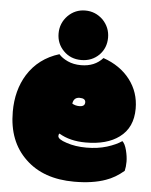

<svg xmlns="http://www.w3.org/2000/svg" viewBox="-53 -777 660 838"><g transform="rotate(5 276.5 -358.5)"><path d="M296.9 -315.4Q321.3 -315.4 321.3 -334Q321.3 -351.6 295.4 -351.6Q269.5 -351.6 265.6 -323.7Q279.3 -315.4 296.9 -315.4ZM288.6 -494.1Q348.6 -494.1 383.8 -533.7Q458.5 -507.8 500.7 -452.9Q543 -397.9 543 -325.7Q543 -242.2 484.9 -199.7Q431.2 -159.7 338.4 -159.7Q269 -159.7 221.2 -188.5Q217.3 -185.5 217.3 -177.7Q217.3 -163.1 255.9 -150.9Q294.4 -137.7 343.5 -137.7Q392.6 -137.7 432.9 -150.1Q473.1 -162.6 497.6 -179.7Q509.3 -169.4 516.4 -141.8Q523.4 -114.3 523.4 -91.6Q523.4 -68.8 519 -51.3Q481 -19 440.9 -5.4Q384.3 15.1 303.2 15.1Q168 15.1 89.8 -60.1Q9.8 -135.7 9.8 -266.1Q9.8 -360.4 52.7 -429.7Q100.6 -505.9 190.9 -533.7Q204.6 -517.6 230 -505.9Q255.4 -494.1 288.6 -494.1ZM210.9 -701.7Q242.7 -733.4 287.1 -733.4Q331.5 -733.4 364.3 -701.7Q396 -668.9 396 -624Q396 -579.1 366.2 -548.3Q334.5 -516.6 287.6 -516.6Q240.7 -516.6 210 -547.9Q179.2 -579.1 179.2 -624Q179.2 -668.9 210.9 -701.7Z"/></g></svg>

Font: Modak
Style: Regular
Weight: 400
Version: Version 1.036;PS Version 1.000;hotconv 1.0.79;makeotf.lib2.5